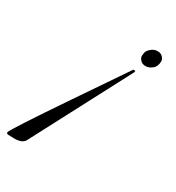

<svg xmlns="http://www.w3.org/2000/svg" viewBox="-200 -432 757 826"><g transform="rotate(30 178.5 -19.0)"><path d="M-6 298 -37 297 -42 295 -44 289Q-35 265 124.5 30Q284 -205 291 -215L301 -214L300 -207L46 277Q35 298 -6 298ZM377 -307Q377 -280 361 -267Q345 -254 328 -254Q311 -254 302 -264.5Q293 -275 293 -283Q293 -291 295 -301.5Q297 -312 311 -324Q325 -336 342 -336Q359 -336 368 -325.5Q377 -315 377 -307Z"/></g></svg>

Font: Great Vibes
Style: Regular
Weight: 400
Designer: Robert E. Leuschke
Foundry: Robert E. Leuschke
Version: Version 1.001